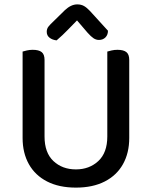

<svg xmlns="http://www.w3.org/2000/svg" viewBox="-20 -841 692 875"><path d="M326 14Q249 14 194.5 -14Q140 -42 111.5 -93Q83 -144 83 -212V-290H183V-219Q183 -145 223.5 -107Q264 -69 326 -69Q387 -69 428 -107Q469 -145 469 -219V-290H569V-212Q569 -144 540.5 -93Q512 -42 457.5 -14Q403 14 326 14ZM183 -252H83V-606Q89 -608 102 -611Q115 -614 129 -614Q157 -614 170 -603.5Q183 -593 183 -568ZM569 -252H469V-606Q475 -608 488 -611Q501 -614 515 -614Q543 -614 556 -603.5Q569 -593 569 -568ZM331 -748Q313 -730 289.5 -705.5Q266 -681 238 -657Q219 -659 206 -669Q193 -679 193 -696Q193 -710 201 -720Q209 -730 223 -743L276 -795Q304 -821 332 -821Q350 -821 363 -813.5Q376 -806 390 -791L472 -701Q472 -682 460.5 -670.5Q449 -659 431 -659Q418 -659 406.5 -666.5Q395 -674 379 -692Z"/></svg>

Font: Baloo Tamma 2 Medium
Style: Regular
Weight: 500
Designer: Divya Kowshik, Shuchita Grover and Ek Type
Foundry: Ek Type
Version: Version 1.700